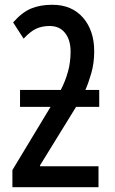

<svg xmlns="http://www.w3.org/2000/svg" viewBox="-20 -785 481 805"><path d="M199 -765Q281 -765 328 -711Q375 -657 375 -570Q375 -521 363 -479Q351 -437 338 -408H396V-337H299L148 -92V-88H393V0H32V-72L192 -337H64V-408H235Q254 -445 265 -484.5Q276 -524 276 -569Q276 -617 253 -646.5Q230 -676 188 -676Q157 -676 132.5 -665Q108 -654 79 -623L35 -691Q73 -734 111 -749.5Q149 -765 199 -765Z"/></svg>

Font: Noto Sans ExtraCondensed Medium
Style: Regular
Weight: 500
Width: 2
Designer: Monotype Design Team
Foundry: Monotype Imaging Inc.
Version: Version 2.013; ttfautohint (v1.8.4.7-5d5b)